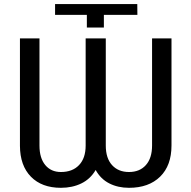

<svg xmlns="http://www.w3.org/2000/svg" viewBox="-20 -896 919 926"><path d="M807.1 -710.9V-194.3Q807.1 -97.7 752.2 -43.9Q697.3 9.8 602.1 9.8Q548.8 9.8 507.1 -11.5Q465.3 -32.7 441.4 -76.2Q416 -32.7 372.6 -11.5Q329.1 9.8 273.9 9.8Q181.6 9.8 129.2 -43.7Q76.7 -97.2 76.2 -192.4V-710.9H170.4V-193.8Q170.4 -133.8 198.2 -100.1Q226.1 -66.4 273.9 -66.4Q329.6 -66.4 361.3 -99.9Q393.1 -133.3 393.1 -193.8V-710.9H490.2V-193.8Q490.2 -132.8 520.5 -99.6Q550.8 -66.4 602.1 -66.4Q653.8 -66.4 683.6 -99.9Q713.4 -133.3 713.4 -194.3V-710.9ZM245.6 -824.2V-876.5H642.1L642.6 -824.2H481V-763.2H398.9V-824.2Z"/></svg>

Font: Roboto-ThirdPerson-AD3FC
Style: ThirdPerson-AD3FC
Weight: 400
Designer: Google
Version: Version 2.137; 2017